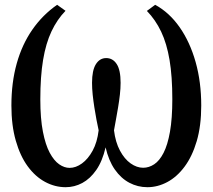

<svg xmlns="http://www.w3.org/2000/svg" viewBox="-20 -769 886 800"><path d="M253.5 11Q209 11 168 -11Q127 -33 95.5 -76Q64 -119 45.8 -182.8Q27.5 -246.5 27.5 -329.5Q27.5 -425.5 49.8 -504.8Q72 -584 114.8 -645.5Q157.5 -707 218 -749L253 -724Q218 -688 194.5 -638.2Q171 -588.5 159.5 -519.2Q148 -450 148 -355Q148 -275 158.8 -220.2Q169.5 -165.5 187.2 -132.5Q205 -99.5 226.5 -84.5Q248 -69.5 270 -69.5Q296 -69.5 321.5 -88Q347 -106.5 366 -141.2Q385 -176 391 -226Q386.5 -245.5 382 -270Q377.5 -294.5 373.2 -321.2Q369 -348 366.2 -374.2Q363.5 -400.5 363.5 -424Q363.5 -476 379.5 -501.5Q395.5 -527 422.5 -527Q450 -527 466.2 -502.2Q482.5 -477.5 482.5 -424Q482.5 -400.5 479.5 -374.2Q476.5 -348 472 -321.2Q467.5 -294.5 463 -270Q458.5 -245.5 455 -226Q461 -176.5 479.8 -141.5Q498.5 -106.5 524.2 -88.2Q550 -70 576.5 -70Q600.5 -70 622.5 -84.5Q644.5 -99 661.5 -132Q678.5 -165 688.2 -220Q698 -275 698 -355.5Q698 -450.5 686.5 -519Q675 -587.5 651.5 -637Q628 -686.5 592 -723.5L626.5 -749Q685.5 -717 728.5 -655.5Q771.5 -594 795 -510.8Q818.5 -427.5 818.5 -329.5Q818.5 -245 799.8 -181.2Q781 -117.5 749.2 -74.8Q717.5 -32 677.2 -10.5Q637 11 594 11Q554 11 519 -7.5Q484 -26 458.2 -63Q432.5 -100 420 -155Q406.5 -97 381 -60.5Q355.5 -24 322.8 -6.5Q290 11 253.5 11Z"/></svg>

Font: Merriweather 36pt Medium
Style: Regular
Weight: 500
Version: Version 2.100